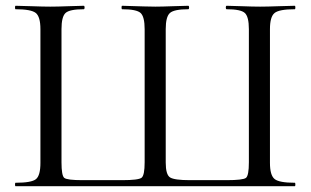

<svg xmlns="http://www.w3.org/2000/svg" viewBox="-20 -645 1076 665"><path d="M34 0Q32 0 32 -6Q32 -12 34 -12Q89 -12 104.5 -24.5Q120 -37 120 -81V-544Q120 -587 104 -600Q88 -613 34 -613Q32 -613 32 -619Q32 -625 34 -625Q49 -625 89.5 -623.5Q130 -622 154 -622Q179 -622 217.5 -623.5Q256 -625 270 -625Q273 -625 273 -619Q273 -613 270 -613Q221 -613 207 -600Q193 -587 193 -544V-83Q193 -37 202.5 -29Q212 -21 266 -21H403Q460 -21 470.5 -29.5Q481 -38 481 -83V-544Q481 -587 467 -600Q453 -613 403 -613Q401 -613 401 -619Q401 -625 403 -625Q496 -622 518 -622Q540 -622 579 -623.5Q618 -625 632 -625Q635 -625 635 -619Q635 -613 632 -613Q583 -613 568.5 -600Q554 -587 554 -544V-82Q554 -40 569 -30.5Q584 -21 638 -21H764Q822 -21 832 -29Q842 -37 842 -83V-544Q842 -587 828 -600Q814 -613 765 -613Q762 -613 762 -619Q762 -625 765 -625Q779 -625 817.5 -623.5Q856 -622 881 -622Q905 -622 945.5 -623.5Q986 -625 1001 -625Q1003 -625 1003 -619Q1003 -613 1001 -613Q947 -613 931 -600Q915 -587 915 -544V-81Q915 -38 931 -25Q947 -12 1001 -12Q1003 -12 1003 -6Q1003 0 1001 0Z"/></svg>

Font: Cormorant Garamond Book
Style: Regular
Weight: 500
Designer: Christian Thalmann (Catharsis Fonts)
Version: Version 1.000;PS 002.000;hotconv 1.0.88;makeotf.lib2.5.64775